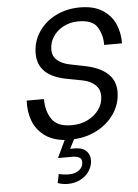

<svg xmlns="http://www.w3.org/2000/svg" viewBox="-63 -763 760 1060"><g transform="rotate(-5 317.5 -232.5)"><path d="M536 -497V-500Q536 -553 510 -596Q484 -639 405 -639Q361 -639 323.5 -620Q286 -601 264.5 -568Q243 -535 243 -496Q243 -460 268 -438Q293 -416 335 -407L424 -389Q587 -354 587 -234Q587 -170 552.5 -116.5Q518 -63 458.5 -30Q399 3 325 7L299 58H325Q366 58 387 78Q408 98 408 129Q408 161 390 189Q372 217 340.5 233.5Q309 250 270 250Q238 250 214 240L224 191Q252 198 280 198Q315 198 337 181Q359 164 359 137Q359 117 343.5 110Q328 103 311 103H228L229 100L273 7Q203 0 159.5 -34Q116 -68 98 -118Q80 -168 83 -223V-228H179V-223Q179 -162 209 -116.5Q239 -71 319 -71Q368 -71 408 -90.5Q448 -110 471.5 -143.5Q495 -177 495 -218Q495 -257 468.5 -280.5Q442 -304 401 -312L302 -331Q155 -363 155 -482Q155 -547 190 -600.5Q225 -654 285.5 -684.5Q346 -715 421 -715Q497 -715 545 -684Q593 -653 614 -605Q635 -557 635 -501V-497Z"/></g></svg>

Font: Be Vietnam
Style: Italic
Weight: 400
Italic angle: -9.33299°
Designer: Gabriel Lam
Foundry: TypeRant
Version: Version 3.000